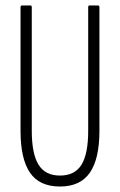

<svg xmlns="http://www.w3.org/2000/svg" viewBox="-20 -675 438 701"><path d="M199 6Q124 6 89.5 -44.5Q55 -95 55 -197V-649Q55 -655 60 -655H91Q96 -655 96 -649V-198Q96 -114 120.5 -74Q145 -34 199 -34Q253 -34 277.5 -73.5Q302 -113 302 -198V-649Q302 -655 307 -655H338Q343 -655 343 -649V-197Q343 -95 308 -44.5Q273 6 199 6Z"/></svg>

Font: Sofia Sans Extra Condensed Light
Style: Regular
Weight: 300
Designer: Botio Nikoltchev, Ani Petrova
Foundry: lettersoup
Version: Version 4.101